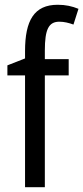

<svg xmlns="http://www.w3.org/2000/svg" viewBox="-20 -785 349 805"><path d="M268 -469V-537H168V-573C168 -662 184 -694 229 -694C249 -694 269 -689 288 -682L309 -748C282 -759 255 -765 222 -765C123 -765 85 -699 85 -571V-540L11 -511V-469H85V0H168V-469Z"/></svg>

Font: Noto Sans Sinhala Condensed
Style: Regular
Weight: 400
Width: 3
Designer: Jelle Bosma - Monotype Design Team
Foundry: Monotype Imaging Inc.
Version: Version 2.006